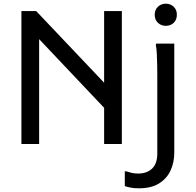

<svg xmlns="http://www.w3.org/2000/svg" viewBox="-20 -780 1060 1040"><path d="M96 0V-720H176L544 -332V-720H640V0H544V-196L192 -568V0ZM732 240Q705 240 686.5 236Q668 232 656 228V148H664Q676 152 691.5 156Q707 160 728 160Q776 160 804 133Q832 106 832 52V-372Q832 -392 831.5 -424Q831 -456 829.5 -487Q828 -518 824 -536L826 -544H924V48Q924 98 904.5 142Q885 186 842.5 213Q800 240 732 240ZM878 -640Q853 -640 835.5 -656.5Q818 -673 818 -700Q818 -727 835.5 -743.5Q853 -760 878 -760Q904 -760 921 -743.5Q938 -727 938 -700Q938 -673 921 -656.5Q904 -640 878 -640Z"/></svg>

Font: Kufam
Style: Regular
Weight: 400
Designer: Wael Morcos, Artur Schmal
Foundry: Original Type
Version: Version 1.301; ttfautohint (v1.8.3)